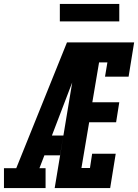

<svg xmlns="http://www.w3.org/2000/svg" viewBox="-62 -949 697 969"><path d="M-42 0V-100H20L276 -735H379Q356 -674 333 -612.5Q310 -551 286 -490L200 -265H258L241 -165H162L137 -100H168V0ZM214 0 336 -735H615L587 -562H468L480 -634H438L404 -433H540L524 -332H388L349 -101H392L403 -173H522L494 0ZM240 -841V-929H540V-841Z"/></svg>

Font: Iosevka Slab Extended Oblique
Style: Bold
Weight: 700
Width: 7
Italic angle: -9°
Monospace: yes
Designer: Belleve Invis
Foundry: Belleve Invis
Version: Version 11.1.1; ttfautohint (v1.8.3)